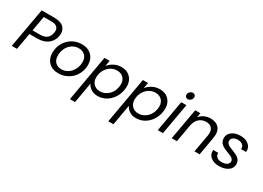

<svg xmlns="http://www.w3.org/2000/svg" viewBox="-16 -1714 4009 2927"><g transform="rotate(30 1988.5 -250.5)"><path d="M182.1 -362.8H315.9Q391.1 -362.8 432.9 -397.2Q474.6 -431.6 485.8 -493.2Q497.6 -556.2 467.5 -590.6Q437.5 -625 361.8 -625H228ZM579.1 -493.2Q572.3 -452.1 552.2 -416.7Q532.2 -381.3 499.3 -352.5Q466.3 -323.7 415.8 -307.4Q365.2 -291 303.2 -291H168.9L117.2 0H25.9L149.9 -696.8H375Q435.1 -696.8 478.8 -681.2Q522.5 -665.5 546.4 -637.5Q570.3 -609.4 578.6 -573Q586.9 -536.6 579.1 -493.2Z M1178.7 -328.1Q1178.7 -258.8 1153.1 -196.3Q1127.4 -133.8 1083.3 -88.9Q1039.1 -43.9 977.3 -17.6Q915.5 8.8 845.7 8.8Q741.2 8.8 677.5 -53.7Q613.8 -116.2 613.8 -219.2Q613.8 -312 656.2 -389.2Q698.7 -466.3 774.7 -511.7Q850.6 -557.1 943.8 -557.1Q1048.8 -557.1 1113.8 -494.4Q1178.7 -431.6 1178.7 -328.1ZM707.5 -223.1Q707.5 -148.9 749.8 -108.4Q792 -67.9 856.4 -67.9Q904.8 -67.9 947.8 -89.1Q990.7 -110.4 1020.5 -145.5Q1050.3 -180.7 1067.4 -227.1Q1084.5 -273.4 1084.5 -323.2Q1084.5 -398.9 1040.8 -439.5Q997.1 -480 930.7 -480Q865.7 -480 814 -444.1Q762.2 -408.2 734.9 -349.9Q707.5 -291.5 707.5 -223.1Z M1414.1 -446.8Q1449.7 -494.1 1508.8 -525.6Q1567.9 -557.1 1638.2 -557.1Q1751 -557.1 1811 -479.7Q1871.1 -402.3 1849.1 -275.9Q1834.5 -192.4 1788.8 -127.2Q1743.2 -62 1677.7 -26.6Q1612.3 8.8 1539.1 8.8Q1469.2 8.8 1421.6 -22.7Q1374 -54.2 1353 -101.1L1290 259.8H1199.2L1341.3 -547.9H1432.1ZM1756.3 -275.9Q1772.9 -369.1 1729.2 -423.6Q1685.5 -478 1606.4 -478Q1556.2 -478 1510 -454.1Q1463.9 -430.2 1429.7 -383.3Q1395.5 -336.4 1384.3 -274.9Q1367.7 -181.6 1412.1 -126.2Q1456.5 -70.8 1534.2 -70.8Q1612.8 -70.8 1676.3 -126.5Q1739.7 -182.1 1756.3 -275.9Z M2089.8 -446.8Q2125.5 -494.1 2184.6 -525.6Q2243.7 -557.1 2314 -557.1Q2426.8 -557.1 2486.8 -479.7Q2546.9 -402.3 2524.9 -275.9Q2510.3 -192.4 2464.6 -127.2Q2418.9 -62 2353.5 -26.6Q2288.1 8.8 2214.8 8.8Q2145 8.8 2097.4 -22.7Q2049.8 -54.2 2028.8 -101.1L1965.8 259.8H1875L2017.1 -547.9H2107.9ZM2432.1 -275.9Q2448.7 -369.1 2405 -423.6Q2361.3 -478 2282.2 -478Q2231.9 -478 2185.8 -454.1Q2139.6 -430.2 2105.5 -383.3Q2071.3 -336.4 2060.1 -274.9Q2043.5 -181.6 2087.9 -126.2Q2132.3 -70.8 2210 -70.8Q2288.6 -70.8 2352.1 -126.5Q2415.5 -182.1 2432.1 -275.9Z M2595.7 0 2692.9 -547.9H2783.7L2687 0ZM2776.9 -761.2Q2802.2 -761.2 2816.7 -743.4Q2831.1 -725.6 2826.7 -699.2Q2822.3 -672.9 2801.5 -655Q2780.8 -637.2 2754.9 -637.2Q2729 -637.2 2714.6 -655Q2700.2 -672.9 2704.6 -699.2Q2709 -725.6 2730 -743.4Q2751 -761.2 2776.9 -761.2Z M3242.2 0 3297.4 -310.1Q3311.5 -392.1 3278.1 -435.5Q3244.6 -479 3174.3 -479Q3102.5 -479 3052 -434.1Q3001.5 -389.2 2986.3 -303.2V-305.2L2932.6 0H2841.3L2938.5 -547.9H3029.3L3015.6 -469.2Q3049.3 -512.2 3100.1 -535.2Q3150.9 -558.1 3207.5 -558.1Q3255.4 -558.1 3293 -543.5Q3330.6 -528.8 3356.2 -499.5Q3381.8 -470.2 3390.6 -426.3Q3399.4 -382.3 3389.6 -323.2L3332.5 0Z M3894 -148.9Q3894 -76.7 3832.3 -33.9Q3770.5 8.8 3674.3 8.8Q3582.5 8.8 3526.4 -38.1Q3470.2 -85 3479 -161.1H3567.9Q3564 -118.2 3593.8 -91.1Q3623.5 -64 3679.2 -64Q3734.9 -64 3769.5 -85.4Q3804.2 -106.9 3804.2 -146Q3804.2 -168.5 3788.8 -185.5Q3773.4 -202.6 3749 -214.1Q3724.6 -225.6 3695.1 -236.3Q3665.5 -247.1 3636 -260.3Q3606.4 -273.4 3582 -290.5Q3557.6 -307.6 3542.2 -335.4Q3526.9 -363.3 3526.9 -399.9Q3526.9 -470.2 3585.2 -513.7Q3643.6 -557.1 3735.8 -557.1Q3826.7 -557.1 3881.8 -509Q3937 -460.9 3927.2 -384.8H3839.8Q3844.7 -429.2 3814.2 -456.5Q3783.7 -483.9 3730 -483.9Q3680.7 -483.9 3649.4 -461.9Q3618.2 -439.9 3618.2 -402.8Q3618.2 -378.9 3633.3 -360.8Q3648.4 -342.8 3672.9 -330.8Q3697.3 -318.8 3726.6 -307.9Q3755.9 -296.9 3785.4 -283.7Q3814.9 -270.5 3839.4 -253.9Q3863.8 -237.3 3878.9 -210.4Q3894 -183.6 3894 -148.9Z"/></g></svg>

Font: Poppins
Style: Italic
Weight: 400
Italic angle: -10°
Designer: Ninad Kale (Devanagari), Jonny Pinhorn (Latin)
Foundry: Indian Type Foundry
Version: Version 3.200;PS 1.000;hotconv 16.6.54;makeotf.lib2.5.65590